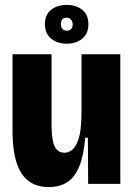

<svg xmlns="http://www.w3.org/2000/svg" viewBox="-20 -749 546 782"><path d="M179 13Q104 13 67.5 -43Q31 -99 31 -217V-528H190V-239Q190 -179 202.5 -153Q215 -127 242 -127Q260 -127 273 -138Q286 -149 295 -169.5Q304 -190 308 -221Q312 -252 312 -293V-528H470V-234V0H339L338 -188H327Q321 -115 302.5 -70.5Q284 -26 253 -6.5Q222 13 179 13ZM252 -571Q214 -571 188.5 -591.5Q163 -612 163 -651Q163 -689 188 -709Q213 -729 252 -729Q290 -729 315 -709Q340 -689 340 -650Q340 -612 315 -591.5Q290 -571 252 -571ZM253 -624Q263 -624 269.5 -630.5Q276 -637 276 -649Q276 -662 269 -669.5Q262 -677 251 -677Q240 -677 234 -670Q228 -663 228 -651Q228 -637 235 -630.5Q242 -624 253 -624Z"/></svg>

Font: Bricolage Grotesque 72pt SemiCondensed ExtraBold
Style: Regular
Weight: 800
Width: 4
Designer: Mathieu Triay
Foundry: Atelier Triay
Version: Version 1.001;gftools[0.9.33.dev8+g029e19f]